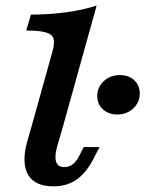

<svg xmlns="http://www.w3.org/2000/svg" viewBox="-20 -661 525 693"><path d="M74.7 -550.8 91.6 -608.1Q162.7 -608.9 221.1 -616.9Q279.5 -625 328.9 -641.1L208.3 -208.2H94.9L169.5 -475.8Q177.6 -505.6 173.3 -521.2Q169.1 -536.7 146.5 -543.7Q123.9 -550.8 74.7 -550.8ZM212 -57.8Q228.9 -57.8 242.2 -67.8Q255.4 -77.8 265.9 -98.3L282.2 -130.3H339.4L318.6 -90Q291.3 -37 256.2 -12.7Q221.1 11.6 173.7 11.6Q105.2 11.6 81.3 -30.6Q57.5 -72.8 77.3 -146.7L94.9 -208.2H208.3L185.6 -129.7Q176.4 -95.5 182.7 -76.6Q189 -57.8 212 -57.8ZM331 -314.1Q331 -346 354.5 -368.1Q378.1 -390.1 412.6 -390.1Q444.3 -390.1 464.4 -371.5Q484.5 -352.9 484.5 -323.8Q484.5 -291.8 461 -269.8Q437.5 -247.8 402.9 -247.8Q371.6 -247.8 351.3 -266.6Q331 -285.4 331 -314.1Z"/></svg>

Font: Playfair Micro SmCond SmLight
Style: Italic
Weight: 360
Width: 4
Italic angle: -15.6°
Designer: Claus Eggers Sørensen
Foundry: Claus Eggers Sørensen
Version: Version 2.203;Glyphs 3.3 (3326)